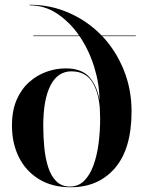

<svg xmlns="http://www.w3.org/2000/svg" viewBox="-20 -780 624 810"><path d="M535 -310Q535 -152.5 465.2 -71.2Q395.5 10 278.5 10Q200.5 10 145 -23.8Q89.5 -57.5 60 -116.2Q30.5 -175 30.5 -250Q30.5 -314 50.5 -359.5Q70.5 -405 103.8 -434.2Q137 -463.5 177 -477.5Q217 -491.5 256.5 -491.5Q325 -491.5 357.2 -454.5Q389.5 -417.5 399.5 -358.5V-360Q399.5 -426 377.5 -497.2Q355.5 -568.5 315.5 -627.5H120.5V-630H314Q275.5 -685.5 222.5 -721.5Q169.5 -757.5 105 -757.5V-760Q194 -760 272.2 -725.2Q350.5 -690.5 409 -630H553V-627.5H411.5Q468.5 -567 501.8 -485.5Q535 -404 535 -310ZM162.5 -250Q162.5 -202.5 167 -156.8Q171.5 -111 183.5 -74Q195.5 -37 217.8 -15Q240 7 275 7Q310.5 7 334.8 -17Q359 -41 374 -81.8Q389 -122.5 395.8 -174Q402.5 -225.5 402.5 -280.5L401 -325Q395 -396 366.8 -437.5Q338.5 -479 281 -479Q223.5 -479 193 -419.5Q162.5 -360 162.5 -250Z"/></svg>

Font: Bodoni* 72pt Medium
Style: Regular
Weight: 500
Version: Version 2.3